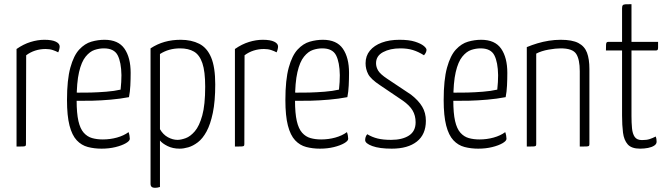

<svg xmlns="http://www.w3.org/2000/svg" viewBox="-20 -700 3184 917"><path d="M59 0V-466Q92 -489 126 -499.5Q160 -510 192 -510Q228 -510 246.5 -501Q265 -492 265 -478Q265 -472 263 -464Q261 -456 258 -450Q247 -456 232 -461Q217 -466 198 -466Q172 -466 148.5 -458.5Q125 -451 105 -436L104 -12Q104 -6 102 -3.5Q100 -1 90.5 -0.5Q81 0 59 0Z M465 10Q430 10 399.5 2Q369 -6 346.5 -30Q324 -54 312 -100.5Q300 -147 300 -222Q300 -319 316 -377Q332 -435 358.5 -463.5Q385 -492 416.5 -501Q448 -510 479 -510Q545 -510 574.5 -467.5Q604 -425 604 -352Q604 -322 602.5 -291.5Q601 -261 596 -236Q554 -228 508 -224Q462 -220 421.5 -219Q381 -218 355.5 -218.5Q330 -219 330 -219V-258Q330 -258 354 -257.5Q378 -257 413.5 -258Q449 -259 487.5 -262Q526 -265 556 -272Q558 -291 559 -308Q560 -325 560 -341Q559 -403 542 -436Q525 -469 476 -469Q454 -469 431.5 -461.5Q409 -454 389 -429.5Q369 -405 357.5 -355.5Q346 -306 346 -221Q346 -159 354.5 -122Q363 -85 380 -66Q397 -47 420 -40.5Q443 -34 471 -34Q506 -34 538.5 -43Q571 -52 594 -69Q597 -61 598.5 -52Q600 -43 600 -37Q600 -27 581 -16Q562 -5 531.5 2.5Q501 10 465 10Z M720 197Q710 197 704.5 192.5Q699 188 699 178V-469Q731 -490 766.5 -500Q802 -510 843 -510Q894 -510 931.5 -491Q969 -472 988.5 -425.5Q1008 -379 1008 -297Q1008 -216 996.5 -161Q985 -106 966.5 -72Q948 -38 925 -20.5Q902 -3 879.5 3.5Q857 10 838 10Q805 10 780 -2.5Q755 -15 744 -29V193Q738 195 732 196Q726 197 720 197ZM828 -32Q844 -32 866.5 -40Q889 -48 910.5 -73Q932 -98 946 -148.5Q960 -199 960 -286Q960 -359 946.5 -398.5Q933 -438 906.5 -453.5Q880 -469 840 -469Q786 -469 744 -442V-83Q759 -57 782 -44.5Q805 -32 828 -32Z M1102 0V-466Q1135 -489 1169 -499.5Q1203 -510 1235 -510Q1271 -510 1289.5 -501Q1308 -492 1308 -478Q1308 -472 1306 -464Q1304 -456 1301 -450Q1290 -456 1275 -461Q1260 -466 1241 -466Q1215 -466 1191.5 -458.5Q1168 -451 1148 -436L1147 -12Q1147 -6 1145 -3.5Q1143 -1 1133.5 -0.5Q1124 0 1102 0Z M1508 10Q1473 10 1442.5 2Q1412 -6 1389.5 -30Q1367 -54 1355 -100.5Q1343 -147 1343 -222Q1343 -319 1359 -377Q1375 -435 1401.5 -463.5Q1428 -492 1459.5 -501Q1491 -510 1522 -510Q1588 -510 1617.5 -467.5Q1647 -425 1647 -352Q1647 -322 1645.5 -291.5Q1644 -261 1639 -236Q1597 -228 1551 -224Q1505 -220 1464.5 -219Q1424 -218 1398.5 -218.5Q1373 -219 1373 -219V-258Q1373 -258 1397 -257.5Q1421 -257 1456.5 -258Q1492 -259 1530.5 -262Q1569 -265 1599 -272Q1601 -291 1602 -308Q1603 -325 1603 -341Q1602 -403 1585 -436Q1568 -469 1519 -469Q1497 -469 1474.5 -461.5Q1452 -454 1432 -429.5Q1412 -405 1400.5 -355.5Q1389 -306 1389 -221Q1389 -159 1397.5 -122Q1406 -85 1423 -66Q1440 -47 1463 -40.5Q1486 -34 1514 -34Q1549 -34 1581.5 -43Q1614 -52 1637 -69Q1640 -61 1641.5 -52Q1643 -43 1643 -37Q1643 -27 1624 -16Q1605 -5 1574.5 2.5Q1544 10 1508 10Z M1851 10Q1792 10 1758 -2.5Q1724 -15 1724 -31Q1724 -37 1726 -44.5Q1728 -52 1734 -59Q1757 -45 1783.5 -38.5Q1810 -32 1848 -32Q1901 -32 1933 -52.5Q1965 -73 1965 -116Q1965 -148 1950.5 -172.5Q1936 -197 1903 -220L1795 -293Q1751 -322 1738.5 -346Q1726 -370 1726 -398Q1726 -433 1746.5 -458Q1767 -483 1803.5 -496.5Q1840 -510 1888 -510Q1934 -510 1962 -501Q1990 -492 2003.5 -481Q2017 -470 2017 -462Q2017 -450 2005 -436Q1978 -453 1952 -461Q1926 -469 1892 -469Q1843 -469 1809.5 -451Q1776 -433 1776 -398Q1776 -380 1786 -363Q1796 -346 1829 -324L1943 -248Q1979 -220 1996.5 -190.5Q2014 -161 2014 -123Q2014 -58 1971 -24Q1928 10 1851 10Z M2264 10Q2229 10 2198.5 2Q2168 -6 2145.5 -30Q2123 -54 2111 -100.5Q2099 -147 2099 -222Q2099 -319 2115 -377Q2131 -435 2157.5 -463.5Q2184 -492 2215.5 -501Q2247 -510 2278 -510Q2344 -510 2373.5 -467.5Q2403 -425 2403 -352Q2403 -322 2401.5 -291.5Q2400 -261 2395 -236Q2353 -228 2307 -224Q2261 -220 2220.5 -219Q2180 -218 2154.5 -218.5Q2129 -219 2129 -219V-258Q2129 -258 2153 -257.5Q2177 -257 2212.5 -258Q2248 -259 2286.5 -262Q2325 -265 2355 -272Q2357 -291 2358 -308Q2359 -325 2359 -341Q2358 -403 2341 -436Q2324 -469 2275 -469Q2253 -469 2230.5 -461.5Q2208 -454 2188 -429.5Q2168 -405 2156.5 -355.5Q2145 -306 2145 -221Q2145 -159 2153.5 -122Q2162 -85 2179 -66Q2196 -47 2219 -40.5Q2242 -34 2270 -34Q2305 -34 2337.5 -43Q2370 -52 2393 -69Q2396 -61 2397.5 -52Q2399 -43 2399 -37Q2399 -27 2380 -16Q2361 -5 2330.5 2.5Q2300 10 2264 10Z M2496 0V-475Q2520 -485 2546.5 -493Q2573 -501 2601.5 -505.5Q2630 -510 2658 -510Q2713 -510 2742.5 -494.5Q2772 -479 2783.5 -448.5Q2795 -418 2795 -371V-12Q2795 -6 2793 -3.5Q2791 -1 2781.5 -0.5Q2772 0 2749 0V-360Q2749 -416 2732 -442.5Q2715 -469 2658 -469Q2634 -469 2600 -463Q2566 -457 2541 -444V-12Q2541 -6 2539 -3.5Q2537 -1 2527.5 -0.5Q2518 0 2496 0Z M3037 10Q2996 10 2978 -10.5Q2960 -31 2955.5 -66.5Q2951 -102 2951 -148V-459H2874Q2874 -478 2874.5 -486.5Q2875 -495 2877.5 -497.5Q2880 -500 2885 -500H2951V-660Q2951 -671 2954.5 -675Q2958 -679 2967.5 -679.5Q2977 -680 2996 -680V-500H3123Q3123 -482 3123 -473Q3123 -464 3120.5 -461.5Q3118 -459 3113 -459H2996V-146Q2996 -114 2998.5 -87.5Q3001 -61 3011.5 -46Q3022 -31 3046 -31Q3068 -31 3082 -35.5Q3096 -40 3112 -48Q3114 -42 3115 -36.5Q3116 -31 3116 -23Q3116 -12 3104.5 -4.5Q3093 3 3075 6.5Q3057 10 3037 10Z"/></svg>

Font: Yanone Kaffeesatz ExtraLight Light
Style: Regular
Weight: 300
Version: Version 2.003